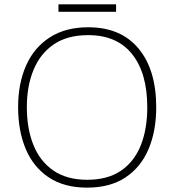

<svg xmlns="http://www.w3.org/2000/svg" viewBox="-20 -943 799 880"><path d="M696 -451Q696 -343 661 -260Q626 -177 555.5 -130Q485 -83 379 -83Q274 -83 203.5 -130Q133 -177 98 -260Q63 -343 63 -452Q63 -560 99.5 -642.5Q136 -725 208 -771.5Q280 -818 384 -818Q534 -818 615 -720.5Q696 -623 696 -451ZM103 -452Q103 -354 133 -279Q163 -204 224.5 -161.5Q286 -119 380 -119Q474 -119 535 -161Q596 -203 625.5 -277.5Q655 -352 655 -451Q655 -608 585.5 -695Q516 -782 384 -782Q289 -782 227 -740Q165 -698 134 -623.5Q103 -549 103 -452ZM512 -923V-889H248V-923Z"/></svg>

Font: Noto Sans Kannada UI ExtraLight
Style: Regular
Weight: 200
Designer: Jelle Bosma - Monotype Design Team
Foundry: Monotype Imaging Inc.
Version: Version 2.005; ttfautohint (v1.8.4.7-5d5b)